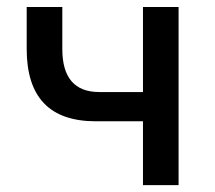

<svg xmlns="http://www.w3.org/2000/svg" viewBox="-20 -538 626 558"><path d="M258.8 -185.5Q157.7 -185.5 107.7 -238Q57.6 -290.5 57.6 -395.5V-517.6H161.1V-395.5Q161.1 -333 188 -301.8Q214.8 -270.5 268.6 -270.5H423.8V-185.5ZM395.5 0V-517.6H499V0Z"/></svg>

Font: Cascadia Mono PL
Style: Regular
Weight: 400
Monospace: yes
Designer: Aaron Bell
Foundry: Saja Typeworks
Version: Version 2102.003